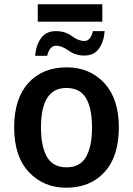

<svg xmlns="http://www.w3.org/2000/svg" viewBox="-20 -865 620 895"><path d="M534 -271Q534 -405 466 -478Q398 -551 291 -551Q178 -551 112 -478Q46 -405 46 -271Q46 -136 114.5 -63Q183 10 288 10Q401 10 467.5 -63Q534 -136 534 -271ZM171 -271Q171 -455 289 -455Q353 -455 381 -407.5Q409 -360 409 -271Q409 -182 381 -133.5Q353 -85 290 -85Q227 -85 199 -133.5Q171 -182 171 -271ZM156 -764H457V-845H156ZM144 -605H200Q211 -652 242 -652Q268 -652 300 -629Q332 -606 372 -606Q418 -606 441 -638Q464 -670 468 -720H413Q403 -674 373 -674Q345 -674 314.5 -697Q284 -720 240 -720Q196 -720 172 -688Q148 -656 144 -605Z"/></svg>

Font: Noto Sans Display Medium
Style: Regular
Weight: 500
Designer: Monotype Design Team
Foundry: Monotype Imaging Inc.
Version: Version 1.900